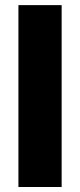

<svg xmlns="http://www.w3.org/2000/svg" viewBox="-20 -748 320 768"><path d="M226.6 -727.5V0H53.7V-727.5Z"/></svg>

Font: Inter 20pt ExtraBold
Style: Regular
Weight: 800
Version: Version 4.001;git-66647c0bb